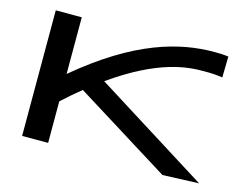

<svg xmlns="http://www.w3.org/2000/svg" viewBox="-90 -770 1179 920"><g transform="rotate(15 500.0 -310.0)"><path d="M82 0H211V-206C244 -236 276 -264 306 -288L780 7L960 0L394 -355C620 -515 762 -525 842 -525C892 -525 904 -523 936 -519L938 -623C916 -626 892 -627 868 -627C698 -627 486 -573 211 -342V-623H82Z"/></g></svg>

Font: Inconsolata UltraExpanded
Style: Bold
Weight: 700
Width: 9
Monospace: yes
Designer: Raph Levien, Cyreal, Brenton Simpson
Foundry: Raph Levien, Cyreal, Google
Version: Version 3.100